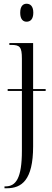

<svg xmlns="http://www.w3.org/2000/svg" viewBox="-20 -766 276 1026"><path d="M122 -650C141 -650 158 -662 158 -698C158 -734 141 -746 122 -746C104 -746 88 -734 88 -698C88 -662 104 -650 122 -650ZM4 240H16C95 240 157 198 157 16V-280H224V-290H157V-536H30V-526H39C86 -526 97 -516 97 -452V-290H21V-280H97V39C97 187 65 230 9 230H4Z"/></svg>

Font: Noto Serif Display ExtraCondensed Light
Style: Regular
Weight: 300
Width: 2
Designer: Monotype Design Team
Foundry: Monotype Imaging Inc.
Version: Version 2.009